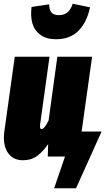

<svg xmlns="http://www.w3.org/2000/svg" viewBox="-20 -838 573 1028"><path d="M279.8 -627.9Q229 -627.9 196.8 -651.1Q164.6 -674.3 153.6 -712.4Q142.6 -750.5 148.9 -800.8L243.2 -814.9Q243.7 -783.7 256.3 -770.3Q269 -756.8 295.9 -756.8Q350.1 -756.8 369.1 -817.9L461.9 -798.8Q445.8 -720.2 400.9 -674.1Q356 -627.9 279.8 -627.9ZM417 -133.8H523.9L387.2 169.9H270L328.1 0H235.8L237.8 -66.9Q210.4 -26.4 179 -3.2Q147.5 20 103 20Q47.4 20 20.3 -23.2Q-6.8 -66.4 3.9 -139.2L59.1 -534.2H245.1L194.8 -171.9Q191.9 -147 202.1 -147Q217.8 -147 240.2 -192.9L287.1 -534.2H473.1Z"/></svg>

Font: Fira Sans Compressed Heavy
Style: Italic
Weight: 900
Width: 3
Italic angle: -8°
Designer: Carrois Corporate & Edenspiekermann AG
Foundry: Carrois Corporate GbR & Edenspiekermann AG
Version: Version 4.203;PS 004.203;hotconv 1.0.88;makeotf.lib2.5.64775